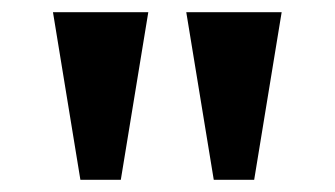

<svg xmlns="http://www.w3.org/2000/svg" viewBox="-20 -734 549 315"><path d="M111.9 -439 66.9 -714H223.3L178.2 -439ZM330.7 -439 285.6 -714H442.1L397 -439Z"/></svg>

Font: Noto Serif Hebrew
Style: Regular
Weight: 400
Designer: Monotype Design Team
Foundry: Monotype Imaging Inc.
Version: Version 2.003